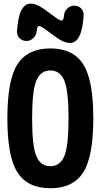

<svg xmlns="http://www.w3.org/2000/svg" viewBox="-20 -1000 540 1030"><path d="M323.2 -917Q325.2 -939.5 341.3 -954.6Q357.4 -969.7 377.9 -969.7Q400.4 -969.7 415 -955.1Q429.7 -940.4 428.7 -918Q419.9 -769.5 355.5 -769.5Q334 -769.5 310.1 -782.2Q286.1 -794.9 240.2 -830.1Q201.2 -860.4 189.9 -860.4Q178.7 -860.4 176.8 -833Q174.8 -810.5 158.7 -795.4Q142.6 -780.3 122.1 -780.3Q99.6 -780.3 85 -794.9Q70.3 -809.6 71.3 -832Q80.1 -980.5 144.5 -980.5Q166 -980.5 189.9 -967.8Q213.9 -955.1 259.8 -919.9Q298.8 -889.6 310.1 -889.6Q321.3 -889.6 323.2 -917ZM175.3 -161.6Q198.2 -108.4 250 -108.4Q301.8 -108.4 324.7 -161.6Q347.7 -214.8 347.7 -364.7Q347.7 -514.6 324.7 -568.4Q301.8 -622.1 250 -622.1Q198.2 -622.1 175.3 -568.4Q152.3 -514.6 152.3 -364.7Q152.3 -214.8 175.3 -161.6ZM74.2 -656.2Q128.9 -740.2 250 -740.2Q371.1 -740.2 425.8 -656.2Q480.5 -572.3 480.5 -365.2Q480.5 -158.2 425.8 -74.2Q371.1 9.8 250 9.8Q128.9 9.8 74.2 -74.2Q19.5 -158.2 19.5 -365.2Q19.5 -572.3 74.2 -656.2Z"/></svg>

Font: Rounded-X Mgen+ 2m bold
Style: Bold
Weight: 700
Designer: [Source Han Sans]
Ryoko NISHIZUKA  (kana & ideographs); Paul D. Hunt (Latin, Greek & Cyrillic); Wenlong ZHANG  (bopomofo
Version: Version 1.059.20150602